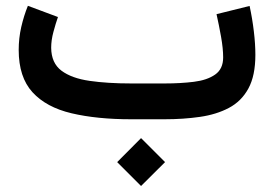

<svg xmlns="http://www.w3.org/2000/svg" viewBox="-20 -405 930 652"><path d="M459 64 540.5 145.5 459 226.6 377.9 145.5ZM538.6 0H425.3Q309.1 0 223.1 -20.3Q137.2 -40.5 90.3 -91.8Q43.5 -143.1 43.5 -235.4Q43.5 -275.4 52.2 -313.5Q61 -351.6 74.7 -385.3L176.8 -347.2Q168.9 -324.7 161.4 -296.6Q153.8 -268.6 153.8 -242.7Q154.3 -190.9 188.7 -165Q223.1 -139.2 284.2 -130.4Q345.2 -121.6 425.3 -121.6H539.6Q593.3 -121.6 638.4 -127.2Q683.6 -132.8 710.7 -151.9Q737.8 -170.9 737.8 -210Q737.8 -240.2 730.7 -280Q723.6 -319.8 715.3 -356.9L827.6 -384.8Q836.9 -341.8 842 -298.6Q847.2 -255.4 847.2 -218.8Q847.2 -147.9 823.5 -104.5Q799.8 -61 757.3 -38.6Q714.8 -16.1 658.9 -8.1Q603 0 538.6 0Z"/></svg>

Font: Vazirmatn UI FD SemiBold
Style: Regular
Weight: 600
Designer: Saber Rastikerdar
Foundry: Saber Rastikerdar
Version: Version 33.003